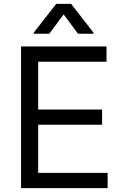

<svg xmlns="http://www.w3.org/2000/svg" viewBox="-20 -966 638 986"><path d="M88.1 -727.3H527V-649.1H176.1V-403.4H504.3V-325.3H176.1V-78.1H532.7V0H88.1ZM306.8 -892 233 -792.6H153.4V-798.3L268.5 -946H345.2L460.2 -798.3V-792.6H380.7Z"/></svg>

Font: Interop
Style: Regular
Weight: 400
Designer: Rasmus Andersson, Google, Jang Haemin
Foundry: jhaemin
Version: Version 1.008